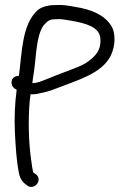

<svg xmlns="http://www.w3.org/2000/svg" viewBox="-20 -543 495 760"><path d="M39 -192 46 -188C39 -135 36 -77 39 -19C42 39 45 93 55 142C60 168 72 180 87 191C116 213 153 168 120 145L113 141C108 131 106 107 103 88C93 18 91 -72 98 -147L101 -170C112 -169 124 -170 138 -174C157 -177 181 -184 203 -193C284 -225 384 -251 419 -324C435 -357 441 -410 419 -443C391 -485 341 -506 276 -516C253 -520 231 -525 199 -523C167 -523 140 -514 126 -500C67 -443 67 -336 55 -243C53 -243 49 -242 47 -242C19 -236 21 -204 38 -192ZM114 -256C124 -324 123 -399 152 -442C168 -459 174 -467 201 -467H202C224 -469 239 -464 262 -461C320 -451 372 -436 377 -394C382 -345 358 -321 329 -300C306 -282 267 -270 229 -255C209 -247 191 -241 168 -231C145 -222 128 -214 108 -214C109 -227 112 -242 114 -256Z"/></svg>

Font: Stray Cat
Style: BdExt
Weight: 700
Version: Version 1.0